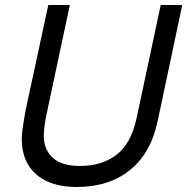

<svg xmlns="http://www.w3.org/2000/svg" viewBox="-20 -731 748 767"><path d="M287 16Q182 16 124.5 -34.5Q67 -85 67 -176Q67 -192 70 -215Q73 -238 77 -260Q81 -282 83 -294L173 -711H259L168 -284Q161 -253 158 -229Q155 -205 155 -188Q155 -133 191 -100.5Q227 -68 300 -68Q386 -68 444.5 -112Q503 -156 525 -256L622 -711H708L610 -248Q583 -119 499 -51.5Q415 16 287 16Z"/></svg>

Font: Geist
Style: Italic
Weight: 400
Italic angle: -12°
Designer: Basement.studio, Andrés Briganti, Mateo Zaragoza
Foundry: Basement.studio, Vercel, Andrés Briganti, Guido Ferreyra, Mateo Zaragoza
Version: Version 1.500